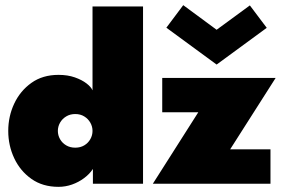

<svg xmlns="http://www.w3.org/2000/svg" viewBox="-20 -713 1092 745"><path d="M207 12Q145.5 12 102 -18.8Q58.5 -49.5 35.2 -99Q12 -148.5 12 -205Q12 -261.5 35.2 -311Q58.5 -360.5 102 -391.5Q145.5 -422.5 207 -422.5Q242.5 -422.5 270.2 -412.8Q298 -403 315.8 -389.2Q333.5 -375.5 339 -362.5V-688H535V0H340.5V-57.5Q327.5 -37.5 306.2 -21.8Q285 -6 259.5 3Q234 12 207 12ZM272 -140Q292 -140 307 -149Q322 -158 330.5 -173Q339 -188 339 -205Q339 -222 330.5 -237Q322 -252 307 -261.2Q292 -270.5 272 -270.5Q252 -270.5 236.8 -261.2Q221.5 -252 213 -237Q204.5 -222 204.5 -205Q204.5 -188 213 -173Q221.5 -158 236.8 -149Q252 -140 272 -140ZM609.5 -410.5H1049.5L873 -133.5H1029.5V0H573L749.5 -277.5H609.5ZM820.5 -462.5 625.5 -605.5 691 -693 820.5 -597.5 949.5 -692 1015 -605Z"/></svg>

Font: League Spartan Thin Black
Style: Regular
Weight: 900
Version: Version 2.002